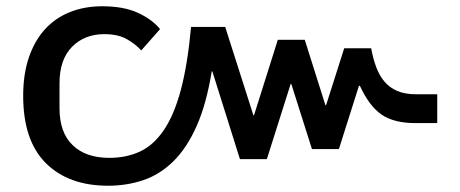

<svg xmlns="http://www.w3.org/2000/svg" viewBox="-20 -581 1470 613"><path d="M325 12Q199 12 126.5 -60Q54 -132 54 -275Q54 -345 72.5 -398.5Q91 -452 124 -488Q157 -524 203.5 -542.5Q250 -561 306 -561Q375 -561 420.5 -540Q466 -519 491 -488L431 -420Q412 -441 384 -456.5Q356 -472 313 -472Q250 -472 210 -431.5Q170 -391 170 -315V-235Q170 -158 212 -117.5Q254 -77 329 -77Q383 -77 426.5 -97Q470 -117 503 -165.5Q536 -214 557.5 -294.5Q579 -375 590 -495H699L789 -213H791L867 -454H953L1019 -245H1021L1079 -427H1165Q1171 -394 1181 -367Q1191 -340 1207.5 -320.5Q1224 -301 1248.5 -290.5Q1273 -280 1309 -280H1376V-188H1306Q1238 -188 1198.5 -215Q1159 -242 1129 -307H1126L1062 -105H976L910 -313H908L832 -73H746L658 -353H656Q639 -249 608 -179Q577 -109 534 -66.5Q491 -24 438 -6Q385 12 325 12Z"/></svg>

Font: IBM Plex Sans Thai Medium
Style: Regular
Weight: 500
Designer: Mike Abbink, Paul van der Laan, Pieter van Rosmalen, Ben Mitchell, Mark Frömberg
Foundry: Bold Monday
Version: Version 1.1